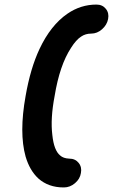

<svg xmlns="http://www.w3.org/2000/svg" viewBox="-20 -725 494 840"><path d="M148 56Q110 21 92 -40Q63 -144 92 -305Q113 -426 153 -511Q202 -615 275 -665Q333 -705 402 -705Q428 -705 443 -686.5Q458 -668 453 -642Q448 -616 426.5 -597Q405 -578 379 -578Q354 -578 335 -565Q313 -551 291 -516Q241 -440 219 -305Q200 -206 209 -134Q216 -67 243 -45Q257 -32 283 -31Q309 -31 324 -12.5Q339 6 334 32Q330 58 308 76.5Q286 95 260 95H258Q192 95 148 56Z"/></svg>

Font: Quicksand
Style: Bold Italic
Weight: 700
Italic angle: -12°
Designer: Andrew Paglinawan
Foundry: Andrew Paglinawan
Version: 1.002